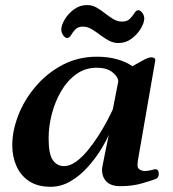

<svg xmlns="http://www.w3.org/2000/svg" viewBox="-20 -715 673 748"><path d="M179.2 12.7Q128.4 13.2 94.7 -8.5Q61 -30.3 44.4 -67.4Q27.8 -104.5 27.8 -148.9Q27.8 -205.6 51.3 -265.9Q74.7 -326.2 118.7 -377.9Q162.6 -429.7 223.1 -461.9Q283.7 -494.1 357.9 -494.1Q401.4 -494.1 437 -483.9Q472.7 -473.6 495.6 -457Q520 -470.7 539.3 -481.2Q558.6 -491.7 569.3 -491.7Q575.7 -491.7 580.3 -489.3Q585 -486.8 585 -480L517.1 -89.4Q515.6 -78.6 515.6 -71.8Q515.6 -59.1 525.1 -54Q534.7 -48.8 544.4 -48.8Q555.2 -48.8 568.6 -52.2Q582 -55.7 585.4 -55.7Q591.8 -55.7 595.2 -51Q598.6 -46.4 598.6 -38.6Q598.6 -28.3 594.5 -23.7Q590.3 -19 586.4 -17.6Q572.3 -12.2 534.4 -1Q496.6 10.3 449.2 10.3Q412.1 10.3 394.8 -7.6Q377.4 -25.4 377.4 -54.2Q377.4 -58.6 380.9 -76.2Q384.3 -93.8 388.9 -116.5Q393.6 -139.2 397.7 -159.4Q401.9 -179.7 403.8 -189.9Q392.6 -163.6 371.1 -129.2Q349.6 -94.7 320.3 -62.5Q291 -30.3 255.1 -9Q219.2 12.2 179.2 12.7ZM229 -67.9Q252 -67.9 275.6 -84.7Q299.3 -101.6 321.8 -128.9Q344.2 -156.2 363.5 -186.5Q382.8 -216.8 397.2 -244.1Q411.6 -271.5 419.4 -288.6L440.9 -398.4Q439 -418 416.7 -434.6Q394.5 -451.2 356.9 -451.2Q312 -451.2 277.1 -426Q242.2 -400.9 218.3 -359.9Q194.3 -318.8 181.9 -270.8Q169.4 -222.7 169.4 -176.8Q169.4 -113.8 186 -90.8Q202.6 -67.9 229 -67.9ZM441.9 -547.4Q421.4 -547.4 403.6 -557.1Q385.7 -566.9 369.1 -579.6Q352.5 -592.3 336.4 -601.8Q320.3 -611.3 303.2 -611.3Q283.7 -611.3 273.4 -600.3Q263.2 -589.4 256.8 -578.1Q250.5 -566.9 241.2 -566.9Q233.9 -566.9 226.3 -577.4Q218.8 -587.9 218.8 -599.6Q218.8 -616.7 231.9 -638.9Q245.1 -661.1 267.8 -678.2Q290.5 -695.3 319.3 -695.3Q339.4 -695.3 356.2 -685.5Q373 -675.8 389.2 -663.1Q405.3 -650.4 421.4 -640.6Q437.5 -630.9 455.6 -630.9Q475.6 -630.9 486.3 -642.1Q497.1 -653.3 503.9 -664.3Q510.7 -675.3 519 -675.3Q526.9 -675.3 534.4 -665Q542 -654.8 542 -642.6Q542 -626.5 528.6 -603.8Q515.1 -581.1 492.4 -564.2Q469.7 -547.4 441.9 -547.4Z"/></svg>

Font: Gelasio SemiBold
Style: Italic
Weight: 600
Italic angle: -8.5°
Designer: Eben Sorkin
Foundry: Eben Sorkin
Version: Version 1.008